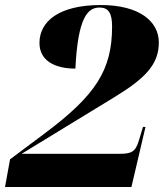

<svg xmlns="http://www.w3.org/2000/svg" viewBox="-45 -744 652 764"><path d="M-25 0H478L534 -239H524L507 -183C494 -139 476 -132 431 -132H41L408 -356C531 -431 587 -486 587 -575C587 -658 511 -724 356 -724C190 -724 112 -659 112 -573C112 -504 171 -471 255 -471C265 -677 305 -714 351 -714C387 -714 401 -691 401 -639C401 -466 337 -366 134 -214L-5 -110Z"/></svg>

Font: Noto Serif Display Black
Style: Italic
Weight: 900
Italic angle: -12°
Designer: Monotype Design Team
Foundry: Monotype Imaging Inc.
Version: Version 2.009